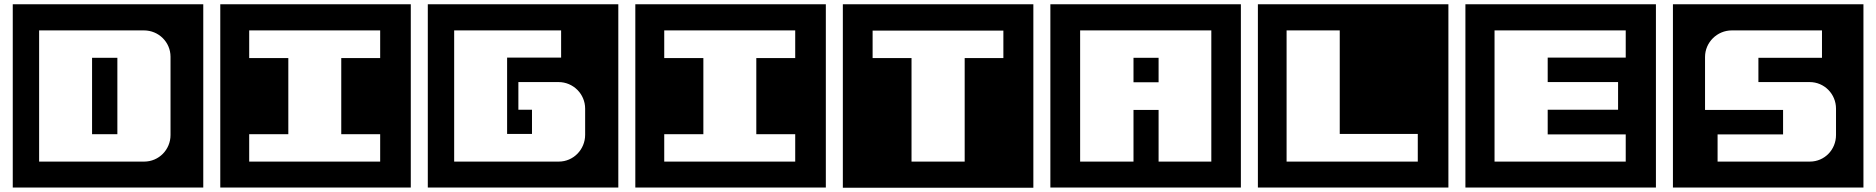

<svg xmlns="http://www.w3.org/2000/svg" viewBox="-20 -760 8824 903"><path d="M936 122V-740H40V122ZM782 -125C782 -56 727 0 658 0H164V-617H657C726 -617 782 -562 782 -493ZM532 -129V-488H413V-129Z M1912 122V-740H1016V122ZM1768 0H1152V-129H1336V-487H1152V-617H1768V-487H1585V-129H1768Z M2888 122V-740H1992V122ZM2732 -126C2732 -57 2677 0 2608 0H2116V-617H2619V-489H2365V-130H2482V-244H2418V-374H2607C2676 -374 2732 -318 2732 -249Z M3864 122V-740H2968V122ZM3720 0H3104V-129H3288V-487H3104V-617H3720V-487H3537V-129H3720Z M4840 123V-740H3944V123ZM4699 -487H4517V0H4267V-487H4084V-616H4699Z M5816 122V-740H4920V122ZM5677 0H5429V-243H5311V0H5060V-617H5677ZM5429 -373V-488H5311V-373Z M6792 122V-740H5896V122ZM6648 0H6031V-617H6281V-130H6648Z M7768 122V-740H6872V122ZM7626 0H7009V-617H7626V-489H7259V-374H7590V-244H7259V-128H7626Z M8744 122V-740H7848V122ZM8615 -125C8615 -56 8561 0 8492 0H8058V-128H8366V-243H7999V-492C7999 -561 8056 -617 8125 -617H8549V-488H8250V-374H8491C8560 -374 8615 -318 8615 -249Z"/></svg>

Font: Takraf VEB
Style: Regular
Weight: 400
Designer: Jan Sonntag
Foundry: Jan Sonntag | S FONTS | www.sonntag.nl
Version: Version 2.001